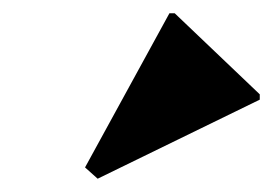

<svg xmlns="http://www.w3.org/2000/svg" viewBox="-20 -831 411 289"><path d="M127 -562 108 -579 235 -811H243L371 -689V-681Z"/></svg>

Font: Platypi Light ExtraBold
Style: Italic
Weight: 800
Italic angle: -13°
Version: Version 1.200